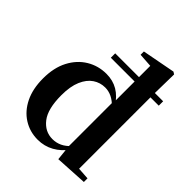

<svg xmlns="http://www.w3.org/2000/svg" viewBox="-227 -958 1112 1112"><g transform="rotate(45 329.0 -401.5)"><path d="M232.6 -619.3V-655.2H625.3V-619.3ZM183.4 -263Q183.4 -151.1 224.1 -98.9Q264.8 -46.7 326.3 -46.7Q357.2 -46.7 384.3 -59.4Q411.5 -72.1 437.8 -100.9L455.7 -92.6L448.3 -83.1Q413.5 -34.5 368.1 -9.2Q322.6 16.2 268.5 16.2Q204 16.2 151.9 -16.7Q99.7 -49.5 69.6 -110.8Q39.6 -172.1 39.6 -256.9Q39.6 -344.7 72.1 -407Q104.7 -469.3 159.6 -502.5Q214.5 -535.7 281.5 -535.7Q334 -535.7 375.2 -511.5Q416.4 -487.3 450 -434.9H459.1L440.3 -420.6Q412.9 -449.4 386.3 -462Q359.7 -474.6 331.9 -474.6Q291.2 -474.6 257.5 -452Q223.9 -429.5 203.6 -382.5Q183.4 -335.6 183.4 -263ZM631.1 0 433 11.2 423.4 -80.3 422.7 -81.9V-442.6L427.4 -452.2V-747.6L342.4 -753.3V-780.3L545.9 -819L560.2 -810L557.2 -641.7V-34.7L631.1 -29.9Z"/></g></svg>

Font: Noto Serif HK
Style: Regular
Weight: 200
Designer: Ryoko NISHIZUKA 西塚涼子 (kana & ideographs); Frank Grießhammer (Latin, Greek & Cyrillic); Wenlong ZHANG 张文龙 (bopomofo); San
Foundry: Adobe
Version: Version 2.001;hotconv 1.1.0;makeotfexe 2.6.0